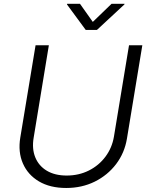

<svg xmlns="http://www.w3.org/2000/svg" viewBox="-20 -962 770 994"><path d="M322.8 11.2Q239.3 11.2 181.6 -22.9Q124 -57.1 98.4 -116.2Q72.8 -175.3 85 -249.5L164.1 -727.5H232.9L154.3 -249.5Q144.5 -191.9 162.6 -147.5Q180.7 -103 222.4 -78.1Q264.2 -53.2 325.2 -53.2Q388.2 -53.2 440.2 -79.3Q492.2 -105.5 526.1 -151.1Q560.1 -196.8 569.8 -254.4L647.9 -727.5H716.8L637.2 -244.6Q625 -170.4 581.1 -112.5Q537.1 -54.7 470.5 -21.7Q403.8 11.2 322.8 11.2ZM394 -942.4 460.4 -848.6 557.6 -942.4H625L624 -939L481.9 -807.1H423.8L326.7 -939L327.6 -942.4Z"/></svg>

Font: Inter 16pt Light
Style: Italic
Weight: 300
Italic angle: -9.3988°
Version: Version 4.001;git-66647c0bb